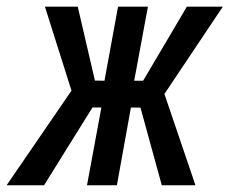

<svg xmlns="http://www.w3.org/2000/svg" viewBox="-65 -548 680 568"><path d="M350.6 -229.5 322.3 -230 280.8 0H192.4L234.9 -230H208.5L65.4 0H-45.4L146.5 -279.8L67.9 -528.3H165L215.8 -309.6L244.1 -309.1L284.2 -528.3H372.6L332 -309.1H358.4L487.8 -528.3H594.2L421.4 -270L513.2 0H413.6Z"/></svg>

Font: Roboto Mono
Style: Italic
Weight: 400
Designer: Google
Version: Version 2.000985; 2015; ttfautohint (v1.3)